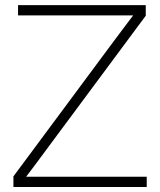

<svg xmlns="http://www.w3.org/2000/svg" viewBox="-20 -748 641 768"><path d="M33.7 0V-42.5L433.1 -580.6Q452.6 -606.9 472.7 -633.5Q492.7 -660.2 512.7 -686.5H52.2V-727.5H563V-685.1L165.5 -149.4Q145.5 -122.1 125.2 -95Q105 -67.9 84.5 -41H566.9V0Z"/></svg>

Font: Inter Display ExtraLight
Style: Regular
Weight: 200
Designer: Rasmus Andersson
Foundry: rsms
Version: Version 4.000;git-a52131595